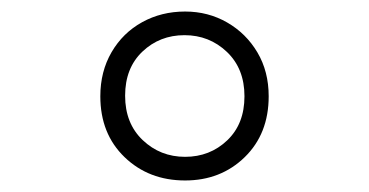

<svg xmlns="http://www.w3.org/2000/svg" viewBox="-20 -744 640 333"><path d="M301 -431Q238 -431 196 -471.5Q154 -512 154 -577Q154 -620 173.5 -653.5Q193 -687 226.5 -705.5Q260 -724 301 -724Q341 -724 374 -705Q407 -686 426.5 -653Q446 -620 446 -577Q446 -512 404.5 -471.5Q363 -431 301 -431ZM301 -472Q344 -472 374 -500.5Q404 -529 404 -577Q404 -625 373.5 -654Q343 -683 300 -683Q257 -683 227 -654.5Q197 -626 197 -578Q197 -530 227.5 -501Q258 -472 301 -472Z"/></svg>

Font: Noto Sans Mono Light
Style: Regular
Weight: 300
Designer: Monotype Design Team
Foundry: Monotype Imaging Inc.
Version: Version 2.014; ttfautohint (v1.8.4.7-5d5b)